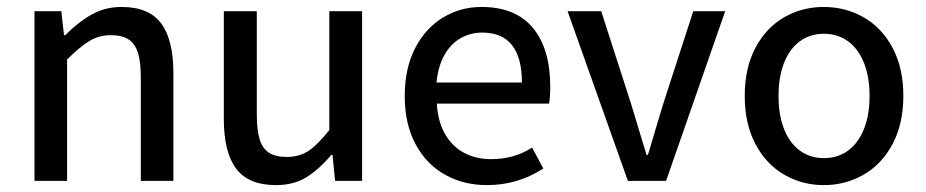

<svg xmlns="http://www.w3.org/2000/svg" viewBox="-20 -520 2661 552"><path d="M156.2 -487.8 164.1 -418.9H167.5Q206.1 -457.5 244.4 -478.8Q282.7 -500 329.6 -500Q408.2 -500 443.4 -452.6Q478.5 -405.3 478.5 -310.1V0H384.8V-297.4Q384.8 -342.3 376.5 -368.4Q368.2 -394.5 349.4 -406.7Q330.6 -418.9 298.3 -418.9Q265.1 -418.9 237.8 -402.6Q210.4 -386.2 172.9 -349.1V0H79.1V-487.8Z M718.3 -487.8V-190.9Q718.3 -146.5 726.3 -119.9Q734.4 -93.3 753.2 -81.1Q772 -68.8 804.2 -68.8Q840.8 -68.8 866.9 -86.2Q893.1 -103.5 926.8 -146V-487.8H1021V0H943.4L936 -74.7H932.6Q895.5 -31.2 859.4 -9.5Q823.2 12.2 773.4 12.2Q694.3 12.2 658.9 -35.2Q623.5 -82.5 623.5 -178.2V-487.8Z M1562 -270Q1562 -242.7 1558.6 -222.2H1235.8Q1238.8 -171.4 1259 -135.5Q1279.3 -99.6 1313.5 -81.1Q1347.7 -62.5 1392.1 -62.5Q1425.3 -62.5 1454.1 -70.6Q1482.9 -78.6 1509.8 -95.7L1542 -35.6Q1468.8 12.2 1379.9 12.2Q1313 12.2 1259.3 -17.8Q1205.6 -47.9 1174.6 -105.7Q1143.6 -163.6 1143.6 -243.7Q1143.6 -323.2 1173.3 -381.1Q1203.1 -439 1253.4 -469.5Q1303.7 -500 1364.3 -500Q1462.4 -500 1512.2 -439.7Q1562 -379.4 1562 -270ZM1366.2 -426.3Q1332 -426.3 1303.7 -409.9Q1275.4 -393.6 1257.3 -361.1Q1239.3 -328.6 1234.9 -282.7H1480.5Q1480.5 -426.3 1366.2 -426.3Z M1708.5 -487.8 1794.9 -219.7Q1813.5 -157.2 1823.2 -126L1838.9 -74.7H1842.8Q1849.1 -95.7 1854.7 -114.3Q1860.4 -132.8 1864.7 -148.4Q1875 -181.6 1886.2 -219.7L1973.1 -487.8H2064.9L1895 0H1785.2L1611.8 -487.8Z M2577.1 -244.1Q2577.1 -164.6 2546.4 -106.4Q2515.6 -48.3 2463.4 -18.1Q2411.1 12.2 2348.6 12.2Q2286.1 12.2 2234.1 -18.1Q2182.1 -48.3 2151.6 -106.4Q2121.1 -164.6 2121.1 -244.1Q2121.1 -324.2 2151.6 -382.1Q2182.1 -439.9 2233.9 -470Q2285.6 -500 2348.6 -500Q2411.1 -500 2463.4 -470Q2515.6 -439.9 2546.4 -382.1Q2577.1 -324.2 2577.1 -244.1ZM2480 -244.1Q2480 -298.3 2464.1 -338.6Q2448.2 -378.9 2418.7 -400.9Q2389.2 -422.9 2348.6 -422.9Q2308.6 -422.9 2279.1 -400.9Q2249.5 -378.9 2233.9 -338.6Q2218.3 -298.3 2218.3 -244.1Q2218.3 -189.9 2233.9 -149.7Q2249.5 -109.4 2279.1 -87.4Q2308.6 -65.4 2348.6 -65.4Q2389.2 -65.4 2418.7 -87.4Q2448.2 -109.4 2464.1 -149.7Q2480 -189.9 2480 -244.1Z"/></svg>

Font: Varta SemiBold
Style: Regular
Weight: 600
Designer: Joana Correia, Viktoriya Grabowska, Eben Sorkin
Foundry: Sorkin Type
Version: Version 1.003; ttfautohint (v1.3) -l 8 -r 24 -G 200 -x 12 -H